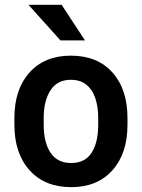

<svg xmlns="http://www.w3.org/2000/svg" viewBox="-20 -770 593 800"><path d="M334 -601.6H231.9L98.6 -750H236.8ZM40 -278.3Q40 -397.9 103 -468Q166 -538.1 274.9 -538.1Q385.7 -538.1 448.5 -468Q511.2 -397.9 511.2 -278.3V-250Q511.2 -130.9 448.5 -60.5Q385.7 9.8 276.4 9.8Q166.5 9.8 103.3 -60.5Q40 -130.9 40 -250ZM162.1 -250Q162.1 -176.8 190.4 -133.8Q218.8 -90.8 276.4 -90.8Q334.5 -90.8 361.8 -133.8Q389.2 -176.8 389.2 -250V-278.3Q389.2 -326.2 376.7 -362.1Q364.3 -397.9 339.1 -417.7Q314 -437.5 274.9 -437.5Q218.8 -437.5 190.4 -393.8Q162.1 -350.1 162.1 -278.3Z"/></svg>

Font: Robert Sans
Style: Bold
Weight: 700
Designer: Christian Robertson (extended by Adam Twardoch)
Foundry: Google
Version: Version 12.135;April 2, 2019;FontCreator 11.5.0.2425 64-bit;